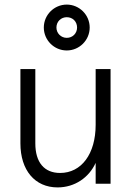

<svg xmlns="http://www.w3.org/2000/svg" viewBox="-20 -801 581 837"><path d="M231 16C306 16 368 -27 397 -91V0H462V-500H397V-257C397 -130 335 -47 242 -47C173 -47 134 -93 134 -176V-500H69V-176C69 -59 132 16 231 16ZM271 -581C326 -581 371 -626 371 -681C371 -736 326 -781 271 -781C216 -781 171 -736 171 -681C171 -626 216 -581 271 -581ZM271 -636C246 -636 226 -656 226 -681C226 -707 246 -726 271 -726C297 -726 316 -707 316 -681C316 -656 297 -636 271 -636Z"/></svg>

Font: Uncut Sans Book
Style: Regular
Weight: 350
Designer: Kasper Nordkvist
Foundry: UNCUT.wtf
Version: Version 1.304;Glyphs 3.2 (3246)